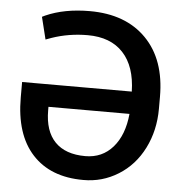

<svg xmlns="http://www.w3.org/2000/svg" viewBox="-52 -771 795 831"><g transform="rotate(5 345.5 -356.0)"><path d="M305.2 -720.7Q461.4 -720.7 550.5 -629.9Q639.6 -539.1 639.6 -377.9V-325.7Q639.6 -231.4 600.6 -153.8Q561.5 -76.2 491.9 -33Q422.4 10.3 339.8 9.8Q197.3 9.8 118.4 -76.2Q39.6 -162.1 39.6 -322.8V-389.6H516.1Q513.7 -499 459.2 -557.6Q404.8 -616.2 305.2 -616.2Q223.6 -616.2 149.9 -590.8L124.5 -581.5L100.6 -678.2L113.8 -684.6Q194.8 -720.7 305.2 -720.7ZM339.8 -93.8Q413.1 -93.8 459.5 -147Q505.9 -200.2 514.6 -292.5H162.6V-277.3Q162.6 -187 208 -140.4Q253.4 -93.8 339.8 -93.8Z"/></g></svg>

Font: Roboto-o Medium
Style: Regular
Weight: 500
Designer: Google
Version: Version 2.134; 2016; ttfautohint (v1.6)